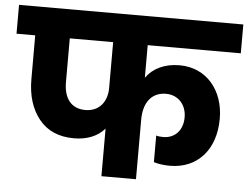

<svg xmlns="http://www.w3.org/2000/svg" viewBox="-69 -805 1123 869"><g transform="rotate(5 492.5 -370.0)"><path d="M68 -609V-410C68 -335 87 -275 124 -229C161 -183 214 -160 283 -160C342 -160 389 -179 422 -216V0H579V-271C579 -346 614 -397 681 -397C737 -397 774 -355 774 -298C774 -239 738 -201 685 -201C672 -201 662 -202 653 -205V-84C676 -77 700 -74 727 -74C848 -74 933 -161 933 -306C933 -433 855 -531 731 -531C663 -531 610 -505 579 -461V-609H1002V-740H-17V-609ZM225 -410V-609H422V-401C422 -338 386 -292 323 -292C258 -292 225 -338 225 -410Z"/></g></svg>

Font: Poppins
Style: Bold
Weight: 700
Designer: Ninad Kale (Devanagari), Jonny Pinhorn (Latin)
Foundry: Indian Type Foundry
Version: 4.004